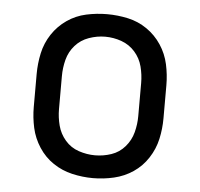

<svg xmlns="http://www.w3.org/2000/svg" viewBox="-44 -584 665 637"><g transform="rotate(5 288.0 -265.0)"><path d="M288 8Q323 8 357.5 0Q392 -8 421 -27.5Q450 -47 469.5 -77Q489 -107 496.5 -141Q504 -175 504 -210V-320Q504 -355 496.5 -389.5Q489 -424 469.5 -453.5Q450 -483 421 -503Q392 -523 357.5 -530.5Q323 -538 288 -538Q253 -538 218.5 -530.5Q184 -523 155 -503Q126 -483 106.5 -453.5Q87 -424 79.5 -389.5Q72 -355 72 -320V-210Q72 -175 79.5 -141Q87 -107 106.5 -77Q126 -47 155 -27.5Q184 -8 218.5 0Q253 8 288 8ZM288 -68Q261 -68 234 -77Q207 -86 188.5 -107.5Q170 -129 163 -156Q156 -183 156 -210V-320Q156 -348 163 -375Q170 -402 188.5 -423Q207 -444 234 -453.5Q261 -463 288 -463Q316 -463 342.5 -453.5Q369 -444 387.5 -423Q406 -402 413 -375Q420 -348 420 -320V-210Q420 -183 413 -156Q406 -129 387.5 -107.5Q369 -86 342.5 -77Q316 -68 288 -68Z"/></g></svg>

Font: Iosevka SS01 Extended
Style: Regular
Weight: 400
Width: 7
Monospace: yes
Designer: Belleve Invis
Foundry: Belleve Invis
Version: Version 3.4.7; ttfautohint (v1.8.3)